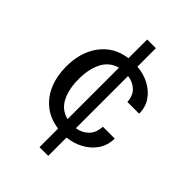

<svg xmlns="http://www.w3.org/2000/svg" viewBox="-235 -775 1030 1030"><g transform="rotate(45 279.5 -260.5)"><path d="M260 148V7Q194 -2 148 -38.5Q102 -75 78.5 -132Q55 -189 55 -260Q55 -331 79 -388Q103 -445 148.5 -481.5Q194 -518 260 -527V-669H326V-529Q376 -525 418 -503Q460 -481 485.5 -444Q511 -407 511 -357H422Q419 -403 392.5 -428Q366 -453 326 -458V-62Q366 -68 393 -94.5Q420 -121 423 -170H513Q512 -118 486 -80Q460 -42 417.5 -19Q375 4 326 9V148ZM150 -260Q150 -183 176.5 -131Q203 -79 260 -65V-455Q204 -440 177 -388Q150 -336 150 -260Z"/></g></svg>

Font: Hedvig Letters Sans
Style: Regular
Weight: 400
Designer: Alexander Örn & Tor Weibull
Foundry: Kanon Foundry
Version: Version 1.000; ttfautohint (v1.8.4.7-5d5b)